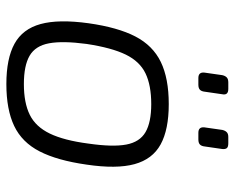

<svg xmlns="http://www.w3.org/2000/svg" viewBox="-87 -637 737 603"><g transform="rotate(90 281.5 -335.5)"><path d="M307 -497Q387 -497 433.5 -471.5Q480 -446 495.5 -389.5Q511 -333 497 -239Q484 -147 455.5 -91.5Q427 -36 375.5 -11.5Q324 13 244 13Q164 13 117.5 -12.5Q71 -38 55.5 -94.5Q40 -151 53 -245Q66 -337 94.5 -392Q123 -447 174.5 -472Q226 -497 307 -497ZM307 -442Q248 -442 210.5 -424Q173 -406 151.5 -362Q130 -318 118 -239Q108 -164 116 -121Q124 -78 155 -60Q186 -42 244 -42Q303 -42 340.5 -60.5Q378 -79 399.5 -123.5Q421 -168 431 -245Q442 -321 434 -363.5Q426 -406 395 -424Q364 -442 307 -442ZM259 -684Q270 -684 274 -679Q278 -674 276 -665L268 -610Q267 -600 262 -595Q257 -590 246 -590H225Q206 -590 208 -609L216 -665Q218 -674 223 -679Q228 -684 239 -684ZM430 -684Q442 -684 445.5 -679Q449 -674 448 -665L440 -610Q439 -600 434 -595Q429 -590 418 -590H397Q378 -590 380 -609L388 -665Q390 -674 395 -679Q400 -684 410 -684Z"/></g></svg>

Font: Exo 2 Light
Style: Italic
Weight: 300
Italic angle: -8°
Designer: Natanael Gama
Foundry: Natanael Gama
Version: Version 2.010